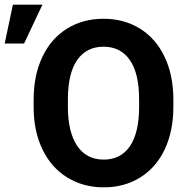

<svg xmlns="http://www.w3.org/2000/svg" viewBox="-94 -802 814 832"><path d="M657.2 -339.4Q657.2 -234.4 620.1 -155.3Q583 -76.2 513.9 -33.2Q444.8 9.8 355.5 9.8Q267.1 9.8 197.8 -32.7Q128.4 -75.2 90.3 -154.1Q52.2 -232.9 51.8 -335.4V-370.6Q51.8 -475.6 89.6 -555.4Q127.4 -635.3 196.5 -678Q265.6 -720.7 354.5 -720.7Q443.4 -720.7 512.5 -678Q581.5 -635.3 619.4 -555.4Q657.2 -475.6 657.2 -371.1ZM508.8 -371.6Q508.8 -483.4 468.8 -541.5Q428.7 -599.6 354.5 -599.6Q280.8 -599.6 240.7 -542.2Q200.7 -484.9 200.2 -374V-339.4Q200.2 -230.5 240.2 -170.4Q280.3 -110.4 355.5 -110.4Q429.2 -110.4 468.8 -168.2Q508.3 -226.1 508.8 -336.9ZM-38.1 -781.7H89.8L10.3 -613.3H-73.7Z"/></svg>

Font: Robotiche
Style: Bold
Weight: 700
Designer: Google
Version: Version 2.001150; 2014